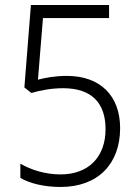

<svg xmlns="http://www.w3.org/2000/svg" viewBox="-20 -734 553 764"><path d="M246 -432C198 -432 158 -424 131 -417L151 -662H414V-714H103L77 -386L105 -364C141 -375 186 -383 231 -383C346 -383 400 -323 400 -220C400 -110 333 -40 221 -40C161 -40 102 -58 61 -83V-26C99 -4 156 10 221 10C370 10 458 -82 458 -224C458 -353 379 -432 246 -432Z"/></svg>

Font: Noto Sans Armenian SemiCondensed Light
Style: Regular
Weight: 300
Width: 4
Designer: Monotype Design Team
Foundry: Monotype Imaging Inc.
Version: Version 2.008